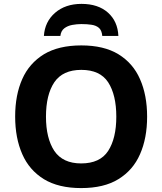

<svg xmlns="http://www.w3.org/2000/svg" viewBox="-20 -959 836 989"><path d="M701.2 -164.6Q665.5 -82.5 589.8 -36.1Q515.6 9.8 397.9 9.8Q281.7 9.8 206.1 -36.1Q130.4 -83 94.7 -165Q58.1 -248 58.1 -358.9Q58.1 -469.7 94.7 -551.8Q130.4 -632.8 206.5 -679.7Q282.2 -725.1 398.9 -725.1Q515.1 -725.1 589.8 -679.7Q665.5 -633.3 701.2 -551.3Q737.8 -468.8 737.8 -357.9Q737.8 -247.1 701.2 -164.6ZM216.8 -357.9Q216.8 -247.1 259.8 -181.6Q303.7 -117.2 397.9 -117.2Q495.1 -117.2 537.1 -181.6Q579.1 -246.6 579.1 -357.9Q579.1 -470.2 537.1 -535.2Q495.1 -599.1 398.9 -599.1Q303.2 -599.1 259.8 -535.2Q216.8 -471.2 216.8 -357.9ZM399.9 -939Q485.4 -939 536.1 -894Q586.4 -849.1 589.8 -773.9H506.8Q504.4 -801.8 490.2 -814.9Q475.1 -828.1 451.2 -831.5Q429.2 -835 398.9 -835Q376 -835 352.1 -830.6Q328.1 -826.2 311 -813Q293.9 -799.8 291 -773.9H206.1Q210.9 -847.2 263.7 -893.1Q316.9 -939 399.9 -939Z"/></svg>

Font: Droid Sans Thai
Style: Bold
Weight: 700
Designer: Steve Matteson
Foundry: Ascender Corporation
Version: Version 1.00